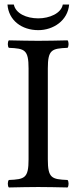

<svg xmlns="http://www.w3.org/2000/svg" viewBox="-20 -825 337 847"><path d="M191 -122V-523C191 -606 208 -611 278 -614C284 -620 284 -641 278 -647C234 -646 187 -645 148 -645C115 -645 66 -646 19 -647C13 -641 13 -620 19 -614C89 -611 106 -606 106 -523V-122C106 -39 89 -34 19 -31C13 -25 13 -4 19 2C64 1 113 0 149 0C185 0 233 1 278 2C284 -4 284 -25 278 -31C208 -34 191 -39 191 -122ZM285 -805H257C250 -766 198 -744 149 -744C96 -744 49 -766 41 -805H13C18 -735 76 -692 149 -692C215 -692 279 -734 285 -805Z"/></svg>

Font: Libertinus Math
Style: Regular
Weight: 400
Designer: Philipp H. Poll, Khaled Hosny
Foundry: Caleb Maclennan
Version: Version 7.050;RELEASE